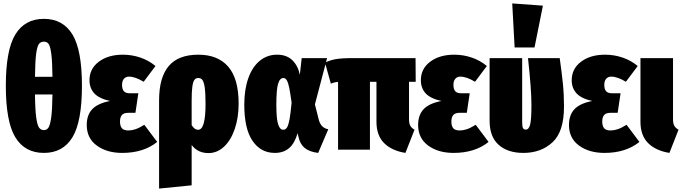

<svg xmlns="http://www.w3.org/2000/svg" viewBox="-20 -873 3978 1120"><path d="M458 -373Q458 -163 402.5 -72Q347 19 236 19Q125 19 69.5 -72Q14 -163 14 -373Q14 -581 69.5 -672Q125 -763 236 -763Q347 -763 402.5 -672Q458 -581 458 -373ZM184 -425H286Q285 -517 279 -560.5Q273 -604 263.5 -617Q254 -630 236 -630Q218 -630 207.5 -617Q197 -604 191 -560Q185 -516 184 -425ZM286 -322H184Q185 -231 191.5 -186Q198 -141 208.5 -127.5Q219 -114 236 -114Q252 -114 262 -127.5Q272 -141 278.5 -186Q285 -231 286 -322Z M887 -488 818 -396Q769 -426 732 -426Q714 -426 703 -413.5Q692 -401 692 -378Q692 -353 702.5 -341Q713 -329 737 -329H787L770 -215H730Q702 -215 691 -202Q680 -189 680 -164Q680 -138 691 -125Q702 -112 729 -112Q748 -112 769.5 -119Q791 -126 822 -145L897 -45Q817 19 693 19Q603 19 544.5 -24Q486 -67 486 -144Q486 -202 518 -236Q550 -270 622 -284Q558 -298 530 -328.5Q502 -359 502 -405Q502 -472 556.5 -513Q611 -554 697 -554Q749 -554 798 -537.5Q847 -521 887 -488Z M1372 -269Q1372 -187 1349.5 -121Q1327 -55 1287 -17.5Q1247 20 1196 20Q1134 20 1098 -27V208L908 227V-287Q908 -421 964 -487.5Q1020 -554 1137 -554Q1251 -554 1311.5 -484Q1372 -414 1372 -269ZM1179 -266Q1179 -331 1174 -364Q1169 -397 1160 -407.5Q1151 -418 1137 -418Q1122 -418 1114 -407Q1106 -396 1102 -368Q1098 -340 1098 -286V-143Q1108 -128 1116.5 -122Q1125 -116 1136 -116Q1179 -116 1179 -266Z M1729 -437 1740 -534H1888L1817 -264L1840 -173Q1853 -126 1895 -119L1836 19Q1786 13 1758 -9.5Q1730 -32 1721 -75L1716 -96Q1699 -37 1666.5 -9Q1634 19 1583 19Q1501 19 1453 -51.5Q1405 -122 1405 -263Q1405 -351 1428.5 -417Q1452 -483 1495.5 -518.5Q1539 -554 1596 -554Q1652 -554 1685 -522Q1718 -490 1729 -437ZM1592 -263Q1592 -179 1602.5 -147.5Q1613 -116 1632 -116Q1646 -116 1654.5 -130Q1663 -144 1669 -177Q1675 -210 1681 -274Q1673 -333 1667 -362Q1661 -391 1653 -404.5Q1645 -418 1633 -418Q1612 -418 1602 -384Q1592 -350 1592 -263Z M2398 -116 2345 19Q2265 6 2220.5 -38.5Q2176 -83 2176 -163V-396H2138V0H1952V-395Q1931 -394 1910 -385L1876 -507Q1901 -521 1936 -527.5Q1971 -534 2036 -534H2404L2405 -396H2366V-177Q2366 -153 2373 -140Q2380 -127 2398 -116Z M2820 -488 2751 -396Q2702 -426 2665 -426Q2647 -426 2636 -413.5Q2625 -401 2625 -378Q2625 -353 2635.5 -341Q2646 -329 2670 -329H2720L2703 -215H2663Q2635 -215 2624 -202Q2613 -189 2613 -164Q2613 -138 2624 -125Q2635 -112 2662 -112Q2681 -112 2702.5 -119Q2724 -126 2755 -145L2830 -45Q2750 19 2626 19Q2536 19 2477.5 -24Q2419 -67 2419 -144Q2419 -202 2451 -236Q2483 -270 2555 -284Q2491 -298 2463 -328.5Q2435 -359 2435 -405Q2435 -472 2489.5 -513Q2544 -554 2630 -554Q2682 -554 2731 -537.5Q2780 -521 2820 -488Z M3270 -251Q3270 -105 3203 -43Q3136 19 3033 19Q2942 19 2889 -28Q2836 -75 2836 -169V-534H3026V-159Q3026 -134 3031 -125.5Q3036 -117 3047 -117Q3065 -117 3072.5 -146.5Q3080 -176 3080 -259Q3080 -354 3060 -534H3245Q3257 -449 3263.5 -385.5Q3270 -322 3270 -251ZM2968 -853 3147 -840 3098 -596H2982Z M3700 -488 3631 -396Q3582 -426 3545 -426Q3527 -426 3516 -413.5Q3505 -401 3505 -378Q3505 -353 3515.5 -341Q3526 -329 3550 -329H3600L3583 -215H3543Q3515 -215 3504 -202Q3493 -189 3493 -164Q3493 -138 3504 -125Q3515 -112 3542 -112Q3561 -112 3582.5 -119Q3604 -126 3635 -145L3710 -45Q3630 19 3506 19Q3416 19 3357.5 -24Q3299 -67 3299 -144Q3299 -202 3331 -236Q3363 -270 3435 -284Q3371 -298 3343 -328.5Q3315 -359 3315 -405Q3315 -472 3369.5 -513Q3424 -554 3510 -554Q3562 -554 3611 -537.5Q3660 -521 3700 -488Z M3906 -177Q3906 -153 3913 -140Q3920 -127 3938 -116L3885 19Q3805 6 3760.5 -38.5Q3716 -83 3716 -163V-534H3906Z"/></svg>

Font: Fira Sans Extra Condensed Black
Style: Regular
Weight: 900
Width: 1
Designer: Carrois Corporate & Edenspiekermann AG
Foundry: Carrois Corporate GbR & Edenspiekermann AG
Version: Version 4.203